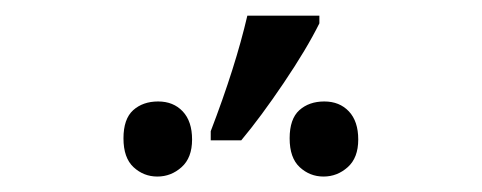

<svg xmlns="http://www.w3.org/2000/svg" viewBox="-20 -858 617 246"><path d="M364 -643.8Q351.1 -655.8 351.1 -680.7Q351.1 -705.6 363.5 -716.8Q376 -728 395.5 -728Q415 -728 427 -715.3Q439 -702.6 439 -679.2Q439 -655.8 425.5 -643.8Q412.1 -631.8 394.5 -631.8Q377 -631.8 364 -643.8ZM151.1 -643.8Q138.2 -655.8 138.2 -680.7Q138.2 -705.6 150.6 -716.8Q163.1 -728 182.6 -728Q202.1 -728 214.1 -715.3Q226.1 -702.6 226.1 -679.2Q226.1 -655.8 212.6 -643.8Q199.2 -631.8 181.6 -631.8Q164.1 -631.8 151.1 -643.8ZM389.2 -837.9V-828.1Q373 -795.4 343.5 -751.7Q314 -708 289.1 -678.2H250V-689.9Q281.7 -772.5 296.9 -837.9Z"/></svg>

Font: OpenSans-Regular
Style: Regular
Weight: 400
Foundry: Ascender Corporation
Version: Version 1.10